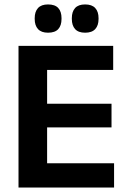

<svg xmlns="http://www.w3.org/2000/svg" viewBox="-20 -846 578 866"><path d="M192.5 0H63.5V-639H192.5ZM494.5 0H102V-109.5H494.5ZM483 -271.5H138.5V-378H483ZM490.5 -530.5H101.5V-639H490.5ZM196.5 -698.5Q166.5 -698.5 151.5 -714.8Q136.5 -731 136.5 -760.5V-764Q136.5 -793.5 151.5 -809.8Q166.5 -826 196.5 -826Q228 -826 242.8 -809.8Q257.5 -793.5 257.5 -764V-760.5Q257.5 -731 242.8 -714.8Q228 -698.5 196.5 -698.5ZM364 -698.5Q333.5 -698.5 318.8 -714.8Q304 -731 304 -760.5V-764Q304 -793.5 318.8 -809.8Q333.5 -826 364 -826Q394.5 -826 409.5 -809.8Q424.5 -793.5 424.5 -764V-760.5Q424.5 -731 409.5 -714.8Q394.5 -698.5 364 -698.5Z"/></svg>

Font: Anek Kannada Medium SemiBold
Style: Regular
Weight: 600
Version: Version 1.003